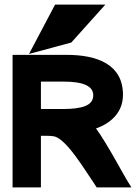

<svg xmlns="http://www.w3.org/2000/svg" viewBox="-20 -820 600 840"><path d="M292 -634 441 -800H221L107 -584ZM271 -580H35V0H159V-226H165C183 -226 200 -226 213 -224C269 -218 356 -68 394 -14L403 0H555L534 -34C522 -53 446 -196 400 -258C463 -280 518 -327 518 -405C518 -538 406 -580 271 -580ZM253 -343H159V-463H258C343 -463 388 -444 388 -403C388 -359 342 -343 253 -343Z"/></svg>

Font: Charger
Style: Hemi
Weight: 900
Designer: Jasper
Foundry: Cannot Into Space Fonts
Version: Version 0.99